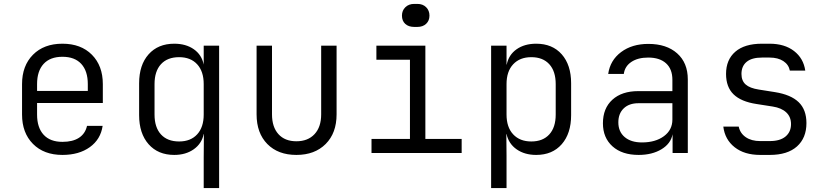

<svg xmlns="http://www.w3.org/2000/svg" viewBox="-20 -784 4240 984"><path d="M507 -256H170V-197Q170 -130 203.5 -93.5Q237 -57 300 -57Q353 -57 385 -78Q417 -99 426 -139H506Q496 -70 440.5 -30Q385 10 300 10Q205 10 149 -46.5Q93 -103 93 -197V-353Q93 -447 149 -503.5Q205 -560 300 -560Q395 -560 451 -503.5Q507 -447 507 -353ZM170 -318H430V-353Q430 -420 396.5 -456.5Q363 -493 300 -493Q237 -493 203.5 -456.5Q170 -420 170 -353Z M1024 -550H1103V180H1024V23L1025 -97H1024Q1014 -48 973 -19Q932 10 873 10Q790 10 741.5 -45Q693 -100 693 -194V-357Q693 -451 741.5 -505.5Q790 -560 873 -560Q933 -560 973.5 -531.5Q1014 -503 1024 -453ZM1024 -197V-353Q1024 -418 990.5 -454.5Q957 -491 898 -491Q838 -491 805 -455Q772 -419 772 -353V-197Q772 -131 805 -95Q838 -59 898 -59Q957 -59 990.5 -95.5Q1024 -132 1024 -197Z M1295 -198V-550H1374V-198Q1374 -133 1407 -96.5Q1440 -60 1499 -60Q1558 -60 1592 -96.5Q1626 -133 1626 -198V-550H1705V-198Q1705 -102 1649 -46Q1593 10 1499 10Q1405 10 1350 -46Q1295 -102 1295 -198Z M2103 -646Q2074 -646 2057 -661.5Q2040 -677 2040 -704Q2040 -730 2057.5 -747Q2075 -764 2103 -764H2119Q2147 -764 2164 -747Q2181 -730 2181 -704Q2181 -678 2164 -662Q2147 -646 2119 -646ZM2346 0H1884V-72H2081V-478H1909V-550H2160V-72H2346Z M2907 -357V-194Q2907 -100 2859 -45Q2811 10 2728 10Q2669 10 2628 -18.5Q2587 -47 2576 -97H2575L2576 15V180H2497V-550H2576V-453H2577Q2587 -503 2627.5 -531.5Q2668 -560 2728 -560Q2811 -560 2859 -505.5Q2907 -451 2907 -357ZM2828 -353Q2828 -419 2795 -455Q2762 -491 2703 -491Q2644 -491 2610 -454.5Q2576 -418 2576 -353V-197Q2576 -132 2610 -95.5Q2644 -59 2703 -59Q2762 -59 2795 -95Q2828 -131 2828 -197Z M3505 -377V0H3427V-96Q3418 -48 3370 -19Q3322 10 3253 10Q3168 10 3119 -34Q3070 -78 3070 -152Q3070 -229 3118.5 -273Q3167 -317 3251 -317H3426V-375Q3426 -430 3393.5 -459.5Q3361 -489 3302 -489Q3249 -489 3215.5 -466.5Q3182 -444 3177 -405H3097Q3107 -475 3163 -517Q3219 -559 3303 -559Q3396 -559 3450.5 -510.5Q3505 -462 3505 -377ZM3426 -171V-255H3252Q3204 -255 3176.5 -228.5Q3149 -202 3149 -157Q3149 -109 3181.5 -81.5Q3214 -54 3270 -54Q3339 -54 3382.5 -86Q3426 -118 3426 -171Z M3876 10Q3795 10 3745 -29.5Q3695 -69 3687 -135H3766Q3773 -101 3802 -81Q3831 -61 3876 -61H3925Q3978 -61 4006 -84.5Q4034 -108 4034 -148Q4034 -185 4009.5 -208Q3985 -231 3940 -238L3857 -251Q3778 -263 3739.5 -300.5Q3701 -338 3701 -405Q3701 -478 3748.5 -519Q3796 -560 3885 -560H3924Q4001 -560 4049.5 -522.5Q4098 -485 4107 -422H4028Q4022 -453 3994.5 -471Q3967 -489 3924 -489H3885Q3833 -489 3806.5 -467Q3780 -445 3780 -405Q3780 -370 3801.5 -351Q3823 -332 3869 -325L3951 -312Q4033 -299 4073 -260.5Q4113 -222 4113 -153Q4113 -77 4064.5 -33.5Q4016 10 3925 10Z"/></svg>

Font: JetBrains Mono Semi Light
Style: Regular
Weight: 350
Monospace: yes
Designer: Philipp Nurullin, Konstantin Bulenkov
Foundry: JetBrains
Version: 2.002